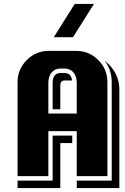

<svg xmlns="http://www.w3.org/2000/svg" viewBox="-20 -900 640 981"><path d="M460 -879.9 353 -710H254.9L361.8 -879.9ZM589.8 61H372.1V22.9H550.8V-480Q550.8 -543 515.1 -588.9Q525.4 -581.5 535.2 -571.8Q589.8 -517.1 589.8 -441.9ZM528.8 0H372.1V-230H227.1V0H69.8V-480Q69.8 -546.4 116.9 -593.3Q164.1 -640.1 230 -640.1H369.1Q435.1 -640.1 481.9 -593.3Q528.8 -546.4 528.8 -480ZM372.1 -319.8V-476.1Q372.1 -510.3 355.2 -530Q338.4 -549.8 309.1 -549.8H290Q260.7 -549.8 243.9 -529.8Q227.1 -509.8 227.1 -476.1V-319.8ZM348.1 -488.8H312Q298.8 -488.8 293.5 -482.2Q288.1 -475.6 288.1 -460.9V-341.8H249V-476.1Q249 -526.9 290 -526.9H309.1Q327.1 -526.9 337.9 -516.1Q346.7 -503.4 348.1 -488.8ZM349.1 -168.9H288.1V61H69.8V22.9H249V-207H349.1Z"/></svg>

Font: Laconic
Style: Shadow
Weight: 900
Width: 6
Designer: Robby Woodard
Version: Version 1.000